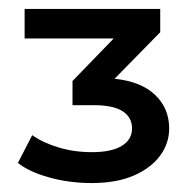

<svg xmlns="http://www.w3.org/2000/svg" viewBox="-20 -703 435 429"><path d="M358 -416Q358 -383 338 -355.5Q318 -328 279.5 -311Q241 -294 185 -294Q135 -294 90 -306.5Q45 -319 20 -339L52 -401Q76 -384 111 -373.5Q146 -363 185 -363Q229 -363 252 -377Q275 -391 275 -416Q275 -441 254 -454.5Q233 -468 190 -468H142V-522L234 -617H35V-683H338V-631L236 -527Q295 -521 326.5 -491Q358 -461 358 -416Z"/></svg>

Font: Montserrat Ace
Style: Bold
Weight: 600
Designer: Julieta Ulanovsky
Foundry: Julieta Ulanovsky
Version: Version 1